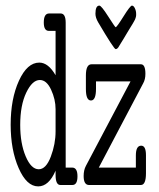

<svg xmlns="http://www.w3.org/2000/svg" viewBox="-20 -659 565 684"><path d="M18 -215Q18 -307 47.5 -371.5Q77 -436 120 -436Q152 -436 178 -391V-549H154Q136 -549 136 -579Q136 -611 155 -611H196Q214 -611 214 -578V-62H237Q256 -62 256 -31Q256 0 238 0H195Q178 0 178 -36V-51Q154 5 116 5Q75 5 46.5 -60Q18 -125 18 -215ZM52 -214Q52 -148 71.5 -102Q91 -56 118 -56Q144 -56 161 -101Q178 -146 178 -191V-270Q178 -305 162 -339.5Q146 -374 122 -374Q95 -374 73.5 -329Q52 -284 52 -214ZM278 -32Q278 -53 286 -68L445 -369H322V-343Q322 -301 304 -301Q286 -301 286 -342V-390Q286 -430 306 -430H482Q498 -430 498 -396Q498 -376 490 -362L332 -62H464V-105Q464 -140 483 -140Q500 -140 500 -106V-42Q500 0 482 0H296Q278 -1 278 -32ZM320 -610Q320 -639 334 -639Q341 -639 365.5 -600.5Q390 -562 392 -562Q396 -562 420 -600.5Q444 -639 450 -639Q456 -639 460.5 -629.5Q465 -620 465 -610Q465 -607 465 -605Q465 -603 464.5 -600.5Q464 -598 463 -595Q462 -592 461 -589.5Q460 -587 457 -582Q454 -577 451.5 -572.5Q449 -568 443.5 -559.5Q438 -551 433.5 -543Q429 -535 421 -522Q413 -509 405 -496Q399 -484 392 -484Q386 -484 330 -579Q320 -596 320 -610Z"/></svg>

Font: CMU Typewriter Text
Style: Regular
Weight: 500
Monospace: yes
Version: Version 0.7.0